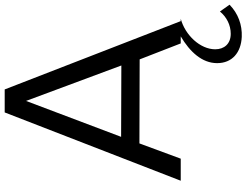

<svg xmlns="http://www.w3.org/2000/svg" viewBox="-136 -654 1050 818"><g transform="rotate(-90 389.0 -245.0)"><path d="M749 167C726 195 692 213 654 213C611 213 588 185 588 147C588 83 648 19 718 0H708L417 -750H319L28 0H122L187 -176L545 -175L613 0H643C577 39 529 91 529 155C529 219 574 257 641 260C692 262 740 245 778 208ZM215 -254 368 -659 519 -253Z"/></g></svg>

Font: Oakes
Style: Regular
Weight: 400
Designer: Samuel Oakes
Foundry: Samuel Oakes
Version: Version 1.003;PS 001.003;hotconv 1.0.88;makeotf.lib2.5.64775